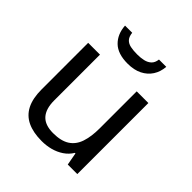

<svg xmlns="http://www.w3.org/2000/svg" viewBox="-203 -877 1024 1024"><g transform="rotate(45 309.0 -365.0)"><path d="M533 -536V0H461L448 -71H444Q427 -43 400 -25Q373 -7 341 1.5Q309 10 274 10Q210 10 166.5 -10.5Q123 -31 101 -74Q79 -117 79 -185V-536H168V-191Q168 -127 197 -95Q226 -63 287 -63Q347 -63 381.5 -85.5Q416 -108 430.5 -151.5Q445 -195 445 -257V-536ZM464 -740Q461 -700 441.5 -670Q422 -640 388 -623Q354 -606 306 -606Q232 -606 194.5 -642.5Q157 -679 153 -740H207Q210 -713 222.5 -699.5Q235 -686 256.5 -681.5Q278 -677 308 -677Q334 -677 355.5 -682Q377 -687 391.5 -700.5Q406 -714 409 -740Z"/></g></svg>

Font: Noto Sans Ambassadori
Style: Regular
Weight: 400
Designer: Monotype Design Team
Foundry: Monotype Imaging Inc.
Version: Version 2.013